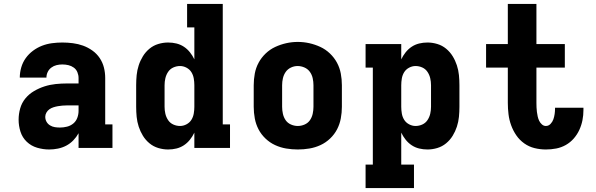

<svg xmlns="http://www.w3.org/2000/svg" viewBox="-20 -755 3040 980"><path d="M231 8Q200 8 169.5 -1Q139 -10 116.5 -31.5Q94 -53 84.5 -83Q75 -113 75 -144Q75 -173 83 -201.5Q91 -230 109.5 -252.5Q128 -275 153.5 -290Q179 -305 207 -314Q235 -323 264 -326Q293 -329 322 -329H381V-357Q381 -372 375 -386.5Q369 -401 356.5 -410Q344 -419 329 -422.5Q314 -426 298 -426Q283 -426 268.5 -422.5Q254 -419 242 -410Q230 -401 223.5 -387.5Q217 -374 217 -359H81Q81 -385 88.5 -411Q96 -437 111.5 -458.5Q127 -480 148.5 -496Q170 -512 194.5 -521.5Q219 -531 245.5 -534.5Q272 -538 298 -538Q325 -538 352 -534.5Q379 -531 404 -522Q429 -513 451.5 -497Q474 -481 489 -458.5Q504 -436 510.5 -410Q517 -384 517 -357V-120H554V0H381V-75Q370 -55 354 -38.5Q338 -22 318 -11.5Q298 -1 275.5 3.5Q253 8 231 8ZM286 -104Q304 -104 322 -108.5Q340 -113 354 -124.5Q368 -136 374.5 -153.5Q381 -171 381 -189V-217H322Q310 -217 298.5 -216Q287 -215 275.5 -213Q264 -211 253 -207.5Q242 -204 232.5 -197.5Q223 -191 217 -180.5Q211 -170 211 -159Q211 -145 217.5 -133.5Q224 -122 235.5 -115Q247 -108 260 -106Q273 -104 286 -104Z M838 8Q813 8 788 0.5Q763 -7 743 -23.5Q723 -40 709.5 -62Q696 -84 688 -108.5Q680 -133 677.5 -158.5Q675 -184 675 -210V-320Q675 -346 677.5 -371.5Q680 -397 688 -421.5Q696 -446 709.5 -468Q723 -490 743 -506.5Q763 -523 788 -530.5Q813 -538 838 -538Q860 -538 880.5 -533Q901 -528 918.5 -516.5Q936 -505 949.5 -488Q963 -471 972 -452V-615H935V-735H1117V-120H1154V0H972V-78Q963 -59 949.5 -42Q936 -25 918.5 -13.5Q901 -2 880.5 3Q860 8 838 8ZM899 -112Q916 -112 932 -120.5Q948 -129 957 -143.5Q966 -158 969 -175.5Q972 -193 972 -210V-320Q972 -337 969 -354.5Q966 -372 957 -386.5Q948 -401 932 -409.5Q916 -418 899 -418Q881 -418 864.5 -410.5Q848 -403 838 -388Q828 -373 824 -355.5Q820 -338 820 -320V-210Q820 -192 824 -174.5Q828 -157 838 -142Q848 -127 864.5 -119.5Q881 -112 899 -112Z M1500 8Q1470 8 1440.5 3Q1411 -2 1384 -14.5Q1357 -27 1335 -48Q1313 -69 1299.5 -95Q1286 -121 1280.5 -150.5Q1275 -180 1275 -210V-320Q1275 -350 1280.5 -379.5Q1286 -409 1300 -435Q1314 -461 1336 -482Q1358 -503 1385 -515.5Q1412 -528 1441 -534.5Q1470 -541 1500 -541Q1530 -541 1559 -534.5Q1588 -528 1615 -515.5Q1642 -503 1664 -482Q1686 -461 1700 -435Q1714 -409 1719.5 -379.5Q1725 -350 1725 -320V-210Q1725 -180 1719.5 -150.5Q1714 -121 1700.5 -95Q1687 -69 1665 -48Q1643 -27 1616 -14.5Q1589 -2 1559.5 3Q1530 8 1500 8ZM1500 -112Q1518 -112 1535 -119.5Q1552 -127 1562 -141.5Q1572 -156 1576 -174Q1580 -192 1580 -210V-320Q1580 -338 1576 -356Q1572 -374 1561.5 -388.5Q1551 -403 1534 -410.5Q1517 -418 1499 -418Q1481 -418 1464.5 -410Q1448 -402 1438 -387.5Q1428 -373 1424 -355.5Q1420 -338 1420 -320V-210Q1420 -192 1424 -174Q1428 -156 1438 -141.5Q1448 -127 1465 -119.5Q1482 -112 1500 -112Z M1846 205V85H1883V-410H1846V-530H2028V-452Q2037 -471 2050.5 -488Q2064 -505 2081.5 -516.5Q2099 -528 2119.5 -533Q2140 -538 2162 -538Q2187 -538 2212 -530.5Q2237 -523 2257 -506.5Q2277 -490 2290.5 -468Q2304 -446 2312 -421.5Q2320 -397 2322.5 -371.5Q2325 -346 2325 -320V-210Q2325 -184 2322.5 -158.5Q2320 -133 2312 -108.5Q2304 -84 2290.5 -62Q2277 -40 2257 -23.5Q2237 -7 2212 0.5Q2187 8 2162 8Q2140 8 2119.5 3Q2099 -2 2081.5 -13.5Q2064 -25 2050.5 -42Q2037 -59 2028 -78V85H2093V205ZM2101 -112Q2119 -112 2135.5 -119.5Q2152 -127 2162 -142Q2172 -157 2176 -174.5Q2180 -192 2180 -210V-320Q2180 -338 2176 -355.5Q2172 -373 2162 -388Q2152 -403 2135.5 -410.5Q2119 -418 2101 -418Q2084 -418 2068 -409.5Q2052 -401 2043 -386.5Q2034 -372 2031 -354.5Q2028 -337 2028 -320V-210Q2028 -193 2031 -175.5Q2034 -158 2043 -143.5Q2052 -129 2068 -120.5Q2084 -112 2101 -112Z M2766 8Q2737 8 2708.5 1Q2680 -6 2656 -23Q2632 -40 2615.5 -64Q2599 -88 2589 -115.5Q2579 -143 2575.5 -172Q2572 -201 2572 -230V-410H2461V-530H2572V-735H2718V-530H2863V-410H2718V-230Q2718 -219 2718.5 -207Q2719 -195 2720.5 -183.5Q2722 -172 2724.5 -160.5Q2727 -149 2732 -138.5Q2737 -128 2746 -120Q2755 -112 2766 -112Q2780 -112 2790 -122.5Q2800 -133 2804.5 -146Q2809 -159 2811 -173Q2813 -187 2813 -200Q2813 -202 2813 -203Q2813 -204 2813 -205H2958Q2958 -202 2958 -199.5Q2958 -197 2958 -194Q2958 -167 2953 -141.5Q2948 -116 2937 -92Q2926 -68 2908.5 -48Q2891 -28 2868 -15Q2845 -2 2819 3Q2793 8 2766 8Z"/></svg>

Font: Iosevka Curly Slab HvEx
Style: Regular
Weight: 900
Width: 7
Monospace: yes
Designer: Belleve Invis
Foundry: Belleve Invis
Version: Version 11.1.0; ttfautohint (v1.8.3)